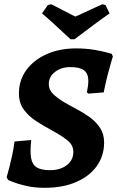

<svg xmlns="http://www.w3.org/2000/svg" viewBox="-20 -884 560 916"><path d="M193.4 12Q142.9 12 103.4 2.6Q63.9 -6.7 41.2 -16.1Q18.4 -25.5 18.4 -25.5L11.7 -39.1Q11.7 -39.1 15.9 -53.5Q20.1 -67.8 26.3 -92.2Q32.4 -116.6 38.9 -147Q45.3 -177.5 49.3 -209.1L129.1 -215.9Q122.8 -161.2 128.4 -129.7Q134.1 -98.2 155.8 -85.1Q177.5 -72.1 218.2 -72.1Q267.5 -72.1 298.7 -96.1Q329.9 -120.2 329.9 -159.4Q329.9 -193.1 299.1 -216.6Q268.3 -240.2 226.2 -262.5Q190.1 -282.2 154 -305.3Q118 -328.4 94.2 -360.3Q70.3 -392.1 70.3 -438.7Q70.3 -500.9 105.1 -549Q139.9 -597.2 201.4 -625.1Q263 -653 342.4 -653Q390.4 -653 428.6 -646.5Q466.9 -640.1 489.9 -633.6Q512.9 -627.2 512.9 -627.2L518.5 -614.5Q518.5 -614.5 511.3 -590.8Q504.1 -567.1 493.9 -528Q483.8 -488.8 474.8 -443.2L401.8 -437.4L394.1 -443.8Q394.1 -443.8 396.2 -453.1Q398.3 -462.4 399.9 -475.2Q401.5 -487.9 401.5 -497.1Q401.5 -532.7 381.2 -548.3Q360.8 -563.9 315.9 -563.9Q272 -563.9 242.4 -540.8Q212.8 -517.7 212.8 -483Q212.8 -455.9 233.1 -436Q253.4 -416.1 283.5 -397.7Q312.6 -380.8 346.2 -363.1Q379.8 -345.4 409.4 -323.9Q439 -302.3 457.8 -273.2Q476.7 -244.1 476.7 -204.5Q476.7 -140.6 441.8 -91.8Q406.9 -43 343.2 -15.5Q279.5 12 193.4 12ZM503 -820Q490.8 -811.8 470.2 -797Q449.6 -782.2 426.4 -765Q403.3 -747.8 382.7 -732.2Q362 -716.5 348.8 -706.7Q335.6 -696.8 335.6 -696.8H316.3Q316.3 -696.8 305.7 -706.7Q295 -716.5 278.1 -732.2Q261.3 -747.8 242.6 -765Q223.9 -782.2 207.2 -797Q190.5 -811.8 180.5 -820L208.3 -860L224.6 -863.7Q231.3 -860.5 248.3 -851.6Q265.2 -842.8 284.5 -833Q303.7 -823.2 319.3 -815Q334.9 -806.8 339.4 -805Q343.5 -806.3 355.7 -811.9Q368 -817.5 384.5 -825.3Q401.1 -833 418 -840.9Q434.9 -848.9 448.5 -854.9Q462.2 -861 468.5 -863.7L483.3 -860Z"/></svg>

Font: Alegreya
Style: Italic
Weight: 400
Italic angle: -7°
Designer: Juan Pablo del Peral
Foundry: Huerta Tipografica
Version: Version 2.009